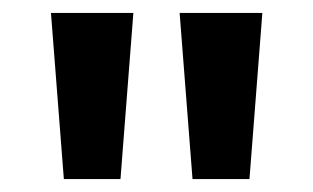

<svg xmlns="http://www.w3.org/2000/svg" viewBox="-20 -734 486 298"><path d="M187 -713.9 167 -456.1H79.1L59.1 -713.9ZM387.2 -713.9 367.2 -456.1H278.8L258.8 -713.9Z"/></svg>

Font: TypoPRO Open Sans Condensed
Style: Bold
Weight: 700
Width: 3
Foundry: Ascender Corporation
Version: Version 1.11